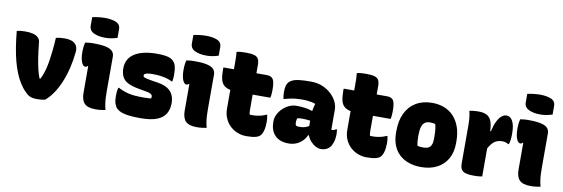

<svg xmlns="http://www.w3.org/2000/svg" viewBox="-57 -1230 4934 1682"><g transform="rotate(10 2410.0 -388.5)"><path d="M102 -556Q144 -556 173 -548Q202 -540 218.5 -522Q235 -504 236 -475Q243 -405 252 -347Q261 -289 272 -244.5Q283 -200 295 -171H302Q313 -191 323 -218Q333 -245 341 -278.5Q349 -312 355 -353Q361 -394 366 -442Q371 -490 374 -547Q394 -552 412 -554Q430 -556 452 -556Q492 -556 518.5 -545Q545 -534 557.5 -511.5Q570 -489 567 -456Q560 -384 544 -315.5Q528 -247 503 -186Q478 -125 446 -77.5Q414 -30 376 2Q360 6 342 8Q324 10 306 10Q281 10 263 6.5Q245 3 230 -6Q215 -15 199 -32Q169 -61 145 -99Q121 -137 102 -183.5Q83 -230 68.5 -285.5Q54 -341 43.5 -406.5Q33 -472 26 -547Q42 -552 60.5 -554Q79 -556 102 -556Z M696 -117Q696 -138 696 -160.5Q696 -183 696 -207.5Q696 -232 696 -256.5Q696 -281 696 -305.5Q696 -330 696 -352H690Q688 -350 686 -348Q684 -346 681.5 -345Q679 -344 676.5 -343.5Q674 -343 670 -343Q651 -343 637.5 -376Q624 -409 624 -465Q624 -493 626.5 -513Q629 -533 634 -551Q641 -552 649 -553Q657 -554 665 -555Q673 -556 681 -556.5Q689 -557 697 -557Q705 -557 711 -557Q783 -557 823 -546.5Q863 -536 878.5 -517Q894 -498 894 -472Q894 -436 894 -397.5Q894 -359 894 -319Q894 -279 894 -239.5Q894 -200 894 -163Q894 -131 895.5 -103.5Q897 -76 901 -50.5Q905 -25 912 0Q889 4 869.5 6.5Q850 9 824 9Q754 9 725 -21Q696 -51 696 -117ZM656 -781Q669 -784 683 -786.5Q697 -789 711.5 -790.5Q726 -792 740.5 -793Q755 -794 768 -794Q827 -794 866.5 -777.5Q906 -761 906 -717V-641Q893 -637 879.5 -633.5Q866 -630 852 -627.5Q838 -625 824 -624Q810 -623 798 -623Q738 -623 697 -642.5Q656 -662 656 -705Z M1219 -166Q1240 -166 1257 -167Q1274 -168 1288 -169Q1292 -183 1289.5 -192.5Q1287 -202 1275.5 -209.5Q1264 -217 1239 -221L1166 -234Q1105 -245 1069 -263.5Q1033 -282 1017.5 -313Q1002 -344 1002 -389Q1002 -431 1020 -464Q1038 -497 1072.5 -519Q1107 -541 1157 -552.5Q1207 -564 1271 -564Q1314 -564 1342 -560Q1370 -556 1387.5 -548.5Q1405 -541 1415 -531Q1429 -518 1436.5 -501Q1444 -484 1447 -460.5Q1450 -437 1450 -402Q1450 -390 1448.5 -376Q1447 -362 1445 -348H1439Q1421 -357 1397.5 -364.5Q1374 -372 1341.5 -377Q1309 -382 1265 -382Q1234 -382 1217.5 -378.5Q1201 -375 1194.5 -369.5Q1188 -364 1188 -356Q1188 -349 1193.5 -344Q1199 -339 1212.5 -335.5Q1226 -332 1252 -327L1321 -316Q1376 -307 1408.5 -286.5Q1441 -266 1456.5 -234Q1472 -202 1472 -159Q1472 -106 1449 -66Q1426 -26 1372 -4.5Q1318 17 1223 17Q1172 17 1136 13.5Q1100 10 1076 3.5Q1052 -3 1037 -11.5Q1022 -20 1012 -29Q997 -45 988.5 -70.5Q980 -96 980 -138Q980 -161 982 -178Q984 -195 989 -212H995Q1021 -199 1043.5 -190.5Q1066 -182 1090 -176.5Q1114 -171 1145.5 -168.5Q1177 -166 1219 -166Z M1596 -117Q1596 -138 1596 -160.5Q1596 -183 1596 -207.5Q1596 -232 1596 -256.5Q1596 -281 1596 -305.5Q1596 -330 1596 -352H1590Q1588 -350 1586 -348Q1584 -346 1581.5 -345Q1579 -344 1576.5 -343.5Q1574 -343 1570 -343Q1551 -343 1537.5 -376Q1524 -409 1524 -465Q1524 -493 1526.5 -513Q1529 -533 1534 -551Q1541 -552 1549 -553Q1557 -554 1565 -555Q1573 -556 1581 -556.5Q1589 -557 1597 -557Q1605 -557 1611 -557Q1683 -557 1723 -546.5Q1763 -536 1778.5 -517Q1794 -498 1794 -472Q1794 -436 1794 -397.5Q1794 -359 1794 -319Q1794 -279 1794 -239.5Q1794 -200 1794 -163Q1794 -131 1795.5 -103.5Q1797 -76 1801 -50.5Q1805 -25 1812 0Q1789 4 1769.5 6.5Q1750 9 1724 9Q1654 9 1625 -21Q1596 -51 1596 -117ZM1556 -781Q1569 -784 1583 -786.5Q1597 -789 1611.5 -790.5Q1626 -792 1640.5 -793Q1655 -794 1668 -794Q1727 -794 1766.5 -777.5Q1806 -761 1806 -717V-641Q1793 -637 1779.5 -633.5Q1766 -630 1752 -627.5Q1738 -625 1724 -624Q1710 -623 1698 -623Q1638 -623 1597 -642.5Q1556 -662 1556 -705Z M1865 -547H2249Q2291 -547 2306.5 -522.5Q2322 -498 2322 -433Q2322 -421 2321.5 -406.5Q2321 -392 2319.5 -379Q2318 -366 2315 -357H2040Q1988 -357 1954 -364.5Q1920 -372 1900 -390.5Q1880 -409 1872 -442Q1864 -475 1864 -525Q1864 -529 1864 -533Q1864 -537 1864 -540.5Q1864 -544 1865 -547ZM2314 -205Q2318 -187 2319.5 -173Q2321 -159 2321 -144Q2321 -99 2312.5 -67Q2304 -35 2290 -20Q2283 -12 2273 -6.5Q2263 -1 2248 3Q2233 7 2213.5 9Q2194 11 2166 11Q2126 11 2089 -3Q2052 -17 2022.5 -44Q1993 -71 1975.5 -110Q1958 -149 1958 -198Q1958 -247 1958 -296Q1958 -345 1958 -394Q1958 -443 1958 -492.5Q1958 -542 1958 -591Q1958 -618 1957.5 -646Q1957 -674 1954 -701Q1973 -706 1994 -707.5Q2015 -709 2035 -709Q2085 -709 2111.5 -701Q2138 -693 2148 -673.5Q2158 -654 2158 -620Q2158 -570 2158 -520.5Q2158 -471 2158 -421.5Q2158 -372 2158 -322.5Q2158 -273 2158 -223Q2158 -211 2159 -201Q2160 -191 2162 -181Q2167 -180 2172 -179.5Q2177 -179 2184 -179Q2209 -179 2229.5 -182Q2250 -185 2269.5 -190.5Q2289 -196 2308 -205Z M2890 -351Q2890 -337 2890 -322.5Q2890 -308 2890 -293Q2890 -278 2890 -263.5Q2890 -249 2890 -234Q2890 -219 2890 -204Q2890 -189 2890 -174Q2891 -174 2894 -173.5Q2897 -173 2899 -173Q2907 -173 2916 -176.5Q2925 -180 2931 -186H2937Q2939 -180 2940.5 -169Q2942 -158 2942 -144Q2942 -103 2931.5 -70.5Q2921 -38 2906 -22Q2889 -5 2870 2Q2851 9 2830 9Q2805 9 2781 -4Q2757 -17 2737 -39Q2717 -61 2705.5 -89.5Q2694 -118 2694 -148Q2694 -181 2694 -212.5Q2694 -244 2694 -277Q2694 -291 2696.5 -306.5Q2699 -322 2703 -338.5Q2707 -355 2712 -372Q2695 -379 2676 -382.5Q2657 -386 2637 -388Q2617 -390 2595 -390Q2567 -390 2540.5 -387.5Q2514 -385 2488.5 -380Q2463 -375 2436 -367H2430Q2427 -382 2425.5 -397.5Q2424 -413 2424 -430Q2424 -458 2429.5 -480.5Q2435 -503 2450 -519Q2464 -533 2485.5 -541.5Q2507 -550 2544 -554Q2581 -558 2643 -558Q2696 -558 2740.5 -540.5Q2785 -523 2818.5 -493Q2852 -463 2871 -426.5Q2890 -390 2890 -351ZM2573 -180Q2573 -162 2580 -156Q2587 -150 2609 -150Q2630 -150 2648 -153.5Q2666 -157 2683.5 -166Q2701 -175 2720 -189L2727 -91H2698Q2687 -64 2665 -41Q2643 -18 2611.5 -4Q2580 10 2539 10Q2488 10 2452 -9.5Q2416 -29 2397 -65Q2378 -101 2378 -151V-160Q2378 -190 2392.5 -219.5Q2407 -249 2432 -273.5Q2457 -298 2488.5 -312.5Q2520 -327 2553 -327Q2596 -327 2630.5 -322Q2665 -317 2691 -307.5Q2717 -298 2733 -285Q2742 -279 2747.5 -268Q2753 -257 2755.5 -241.5Q2758 -226 2758 -205Q2736 -213 2713 -217Q2690 -221 2668 -223Q2646 -225 2627 -225Q2613 -225 2601 -224Q2589 -223 2578 -220Q2575 -210 2574 -201Q2573 -192 2573 -182Z M2935 -547H3319Q3361 -547 3376.5 -522.5Q3392 -498 3392 -433Q3392 -421 3391.5 -406.5Q3391 -392 3389.5 -379Q3388 -366 3385 -357H3110Q3058 -357 3024 -364.5Q2990 -372 2970 -390.5Q2950 -409 2942 -442Q2934 -475 2934 -525Q2934 -529 2934 -533Q2934 -537 2934 -540.5Q2934 -544 2935 -547ZM3384 -205Q3388 -187 3389.5 -173Q3391 -159 3391 -144Q3391 -99 3382.5 -67Q3374 -35 3360 -20Q3353 -12 3343 -6.5Q3333 -1 3318 3Q3303 7 3283.5 9Q3264 11 3236 11Q3196 11 3159 -3Q3122 -17 3092.5 -44Q3063 -71 3045.5 -110Q3028 -149 3028 -198Q3028 -247 3028 -296Q3028 -345 3028 -394Q3028 -443 3028 -492.5Q3028 -542 3028 -591Q3028 -618 3027.5 -646Q3027 -674 3024 -701Q3043 -706 3064 -707.5Q3085 -709 3105 -709Q3155 -709 3181.5 -701Q3208 -693 3218 -673.5Q3228 -654 3228 -620Q3228 -570 3228 -520.5Q3228 -471 3228 -421.5Q3228 -372 3228 -322.5Q3228 -273 3228 -223Q3228 -211 3229 -201Q3230 -191 3232 -181Q3237 -180 3242 -179.5Q3247 -179 3254 -179Q3279 -179 3299.5 -182Q3320 -185 3339.5 -190.5Q3359 -196 3378 -205Z M3721 -559Q3779 -559 3827.5 -540.5Q3876 -522 3911.5 -484.5Q3947 -447 3967 -391.5Q3987 -336 3987 -261V-247Q3987 -167 3954.5 -109Q3922 -51 3862 -19.5Q3802 12 3719 12Q3661 12 3612 -4.5Q3563 -21 3527.5 -53.5Q3492 -86 3472.5 -134.5Q3453 -183 3453 -248V-262Q3453 -354 3485 -420.5Q3517 -487 3577.5 -523Q3638 -559 3721 -559ZM3731 -387Q3703 -387 3685 -374Q3667 -361 3658.5 -332.5Q3650 -304 3650 -257V-246Q3650 -221 3652 -201Q3654 -181 3658 -166Q3669 -163 3680.5 -161.5Q3692 -160 3710 -160Q3738 -160 3755.5 -169Q3773 -178 3781.5 -198.5Q3790 -219 3790 -252V-263Q3790 -301 3787.5 -328.5Q3785 -356 3778 -381Q3768 -384 3757.5 -385.5Q3747 -387 3731 -387Z M4232 -403H4269Q4281 -457 4298.5 -492.5Q4316 -528 4337 -545.5Q4358 -563 4381 -563Q4398 -563 4411 -554.5Q4424 -546 4433 -530Q4445 -511 4450.5 -482.5Q4456 -454 4456 -415Q4456 -400 4455.5 -387Q4455 -374 4453.5 -362Q4452 -350 4449.5 -339.5Q4447 -329 4444 -319H4438Q4423 -327 4411.5 -330.5Q4400 -334 4383 -334Q4354 -334 4332 -324Q4310 -314 4291.5 -292.5Q4273 -271 4256 -236ZM4263 0Q4251 2 4239.5 3.5Q4228 5 4216 5.5Q4204 6 4192 6Q4154 6 4129.5 1.5Q4105 -3 4091.5 -13Q4078 -23 4072 -40Q4066 -57 4066 -81Q4066 -115 4066 -150Q4066 -185 4066 -219.5Q4066 -254 4066 -287Q4066 -320 4066 -354Q4066 -388 4066 -420Q4066 -457 4062.5 -489.5Q4059 -522 4052 -547Q4065 -550 4078 -551.5Q4091 -553 4105.5 -554Q4120 -555 4135 -555Q4179 -555 4207.5 -540Q4236 -525 4249.5 -488Q4263 -451 4263 -386Q4263 -347 4263 -307.5Q4263 -268 4263 -229Q4263 -190 4263 -151Q4263 -112 4263 -74Q4263 -36 4263 0Z M4566 -117Q4566 -138 4566 -160.5Q4566 -183 4566 -207.5Q4566 -232 4566 -256.5Q4566 -281 4566 -305.5Q4566 -330 4566 -352H4560Q4558 -350 4556 -348Q4554 -346 4551.5 -345Q4549 -344 4546.5 -343.5Q4544 -343 4540 -343Q4521 -343 4507.5 -376Q4494 -409 4494 -465Q4494 -493 4496.5 -513Q4499 -533 4504 -551Q4511 -552 4519 -553Q4527 -554 4535 -555Q4543 -556 4551 -556.5Q4559 -557 4567 -557Q4575 -557 4581 -557Q4653 -557 4693 -546.5Q4733 -536 4748.5 -517Q4764 -498 4764 -472Q4764 -436 4764 -397.5Q4764 -359 4764 -319Q4764 -279 4764 -239.5Q4764 -200 4764 -163Q4764 -131 4765.5 -103.5Q4767 -76 4771 -50.5Q4775 -25 4782 0Q4759 4 4739.5 6.5Q4720 9 4694 9Q4624 9 4595 -21Q4566 -51 4566 -117ZM4526 -781Q4539 -784 4553 -786.5Q4567 -789 4581.5 -790.5Q4596 -792 4610.5 -793Q4625 -794 4638 -794Q4697 -794 4736.5 -777.5Q4776 -761 4776 -717V-641Q4763 -637 4749.5 -633.5Q4736 -630 4722 -627.5Q4708 -625 4694 -624Q4680 -623 4668 -623Q4608 -623 4567 -642.5Q4526 -662 4526 -705Z"/></g></svg>

Font: Recursive Casual Black
Style: Regular
Weight: 900
Version: Version 1.047